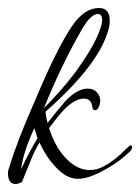

<svg xmlns="http://www.w3.org/2000/svg" viewBox="-22 -450 351 481"><path d="M17 11Q-2 11 -2 -16Q-2 -24 1 -30Q19 -92 64 -194Q92 -261 115.5 -308.5Q139 -356 158 -384Q189 -430 226 -430Q253 -430 253 -398Q253 -384 247 -367Q220 -283 92 -170Q93 -163 94 -156.5Q95 -150 97 -142Q108 -156 119 -169.5Q130 -183 141 -196Q171 -228 198 -228Q212 -228 220.5 -219Q229 -210 229 -198Q229 -190 225.5 -182Q222 -174 216 -174Q210 -174 209 -184Q206 -203 188 -203Q162 -203 129 -165Q121 -155 114 -146Q107 -137 101 -129Q115 -85 139 -58Q169 -24 203 -24Q222 -24 239 -34Q266 -48 296 -79Q303 -86 306 -86Q309 -85 309 -81Q309 -78 306 -73Q279 -46 243 -26Q201 -2 173 -2Q145 -2 118 -31Q94 -56 77 -93Q67 -77 56.5 -52Q46 -27 33 6Q23 11 17 11ZM88 -179Q108 -199 127.5 -221Q147 -243 166 -268Q210 -328 226 -369Q234 -390 234 -399Q234 -415 223 -415Q206 -415 184 -378Q157 -331 133 -281Q109 -231 88 -179ZM31 -26Q41 -48 51.5 -67.5Q62 -87 72 -104L64 -129Q35 -66 31 -26Z"/></svg>

Font: Passions Conflict
Style: Regular
Weight: 400
Designer: Robert E. Leuschke
Foundry: Robert E. Leuschke
Version: Version 1.010; ttfautohint (v1.8.3)